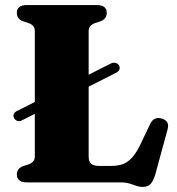

<svg xmlns="http://www.w3.org/2000/svg" viewBox="-20 -720 697 758"><path d="M35.5 -254Q31 -262.5 34.8 -270.5Q38.5 -278.5 48.5 -282.5L418 -469.5Q427.5 -474 436.8 -471.5Q446 -469 450 -461Q455 -452.5 451 -444.5Q447 -436.5 437 -432L67 -245Q57 -240 48.5 -242.8Q40 -245.5 35.5 -254ZM377 -636 355.5 -629Q343 -624.5 336.5 -617Q330 -609.5 330 -597.5V-101.5Q330 -81.5 340.2 -73.2Q350.5 -65 370 -65H419Q446 -65 466 -72.5Q486 -80 503.5 -100.2Q521 -120.5 539 -159.5L572.5 -230Q580 -246 591.8 -251.2Q603.5 -256.5 618.5 -252Q634 -247.5 640.2 -237Q646.5 -226.5 641.5 -209L593 -31Q585.5 -6 574.8 6Q564 18 542.5 18Q530 18 518 13.5Q506 9 490.8 4.5Q475.5 0 454 0H85.5Q65.5 0 56 -8.2Q46.5 -16.5 46.5 -30.5Q46.5 -55 71 -64L92.5 -71Q105 -75.5 111.2 -83Q117.5 -90.5 117.5 -102.5V-597.5Q117.5 -609.5 111.2 -617Q105 -624.5 92.5 -629L71 -636Q46.5 -645 46.5 -669.5Q46.5 -684 56 -692Q65.5 -700 85.5 -700H362.5Q382.5 -700 392 -692Q401.5 -684 401.5 -669.5Q401.5 -645 377 -636Z"/></svg>

Font: Fraunces ExtraBold
Style: Regular
Weight: 800
Version: Version 1.000;[b76b70a41]